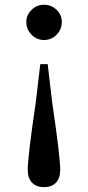

<svg xmlns="http://www.w3.org/2000/svg" viewBox="-20 -561 369 808"><path d="M165 -541Q196.3 -541 218.3 -519.5Q240.2 -498 240.2 -468.8Q240.2 -437.5 218.3 -415Q196.3 -392.6 165 -392.6Q134.8 -392.6 112.8 -415Q90.8 -437.5 90.8 -468.8Q90.8 -498 112.8 -519.5Q134.8 -541 165 -541ZM165 226.6Q133.8 226.6 115.2 208Q96.7 189.5 96.7 154.3Q96.7 97.7 130.9 -132.8L149.4 -291H180.7L199.2 -132.8Q233.4 97.7 233.4 154.3Q233.4 189.5 215.3 208Q197.3 226.6 165 226.6Z"/></svg>

Font: GenYoMin TW TTF SemiBold
Style: Regular
Weight: 600
Version: Version 1.300